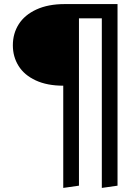

<svg xmlns="http://www.w3.org/2000/svg" viewBox="-20 -709 640 941"><path d="M556 201 479 212V-619H367V201L290 212V-289Q211 -289 155 -315Q99 -341 71 -386Q43 -431 43 -487Q43 -545 72 -590.5Q101 -636 158.5 -662.5Q216 -689 297 -689H556Z"/></svg>

Font: FiraDG Mono
Style: Regular
Weight: 400
Designer: Carrois Corporate & Edenspiekermann AG
Foundry: Carrois Corporate GbR & Edenspiekermann AG
Version: Version 3.206